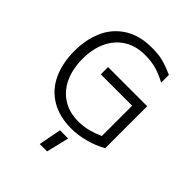

<svg xmlns="http://www.w3.org/2000/svg" viewBox="-275 -926 1325 1325"><g transform="rotate(45 388.0 -263.0)"><path d="M62 0ZM687 -463V-53Q627 -19 557 -1Q487 17 426 17Q308 17 226 -32.5Q144 -82 103 -171Q62 -260 62 -378Q62 -490 101.5 -579Q141 -668 223 -720Q305 -772 426 -772Q492 -772 537.5 -759.5Q583 -747 640 -722V-646Q589 -674 539.5 -688.5Q490 -703 426 -703Q337 -703 272.5 -662Q208 -621 174 -548Q140 -475 140 -381Q140 -283 173.5 -209Q207 -135 271.5 -93.5Q336 -52 426 -52Q473 -52 518 -63.5Q563 -75 611 -96V-392H305V-463ZM379 80H459L419 246H347Z"/></g></svg>

Font: Biryani Light
Style: Regular
Weight: 300
Designer: Dan Reynolds and Mathieu Réguer
Foundry: Dan Reynolds and Mathieu Réguer
Version: Version 1.004; ttfautohint (v1.1) -l 5 -r 5 -G 72 -x 0 -D la